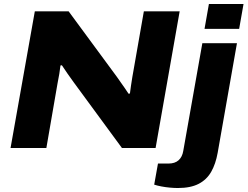

<svg xmlns="http://www.w3.org/2000/svg" viewBox="-20 -744 1244 965"><path d="M33 0 155 -687H325L568 -357Q575 -347 585.5 -332Q596 -317 607 -301.5Q618 -286 626 -273L633 -274Q635 -292 638.5 -314.5Q642 -337 645 -356L703 -687H883L762 0H593L350 -331Q336 -350 319 -374.5Q302 -399 291 -416L284 -415Q282 -398 278 -372.5Q274 -347 269 -324L213 0ZM1008 -599 1030 -724H1204L1182 -599ZM874 201Q856 201 834 199Q812 197 791 193Q770 189 755 184L774 78H827Q859 78 877.5 61.5Q896 45 901 15L997 -527H1171L1074 24Q1064 80 1041.5 119.5Q1019 159 978.5 180Q938 201 874 201Z"/></svg>

Font: Archivo SemiExpanded ExtraBold
Style: Italic
Weight: 800
Width: 6
Italic angle: -10°
Designer: Hector Gatti
Foundry: Omnibus-Type
Version: Version 2.001